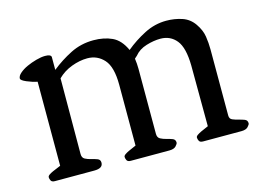

<svg xmlns="http://www.w3.org/2000/svg" viewBox="-72 -601 979 726"><g transform="rotate(-15 417.5 -238.5)"><path d="M43 -20Q43 -25 49.5 -29.5Q56 -34 65 -38Q74 -42 83 -45.5Q92 -49 96 -51V-380Q76 -384 55 -393Q34 -402 34 -409Q34 -419 46 -429.5Q58 -440 75.5 -448Q93 -456 113 -461.5Q133 -467 148 -467Q170 -467 172 -457V-406Q208 -435 249.5 -456Q291 -477 340 -477Q381 -477 412.5 -462.5Q444 -448 463 -406Q498 -435 539 -456Q580 -477 625 -477Q657 -477 686 -467.5Q715 -458 733 -432Q751 -406 755 -380Q759 -354 759 -329V-70Q759 -57 769.5 -52.5Q780 -48 792.5 -45Q805 -42 815.5 -38Q826 -34 826 -22Q826 -17 818 -8.5Q810 0 792 0H642Q630 0 626.5 -7Q623 -14 623 -20Q623 -25 629.5 -29.5Q636 -34 644.5 -38Q653 -42 661.5 -45.5Q670 -49 674 -51L673 -289Q672 -359 648.5 -388Q625 -417 586 -417Q560 -417 530.5 -408Q501 -399 484 -378L474 -369Q477 -348 477 -329V-74Q477 -59 487.5 -53.5Q498 -48 510.5 -45Q523 -42 533.5 -38Q544 -34 544 -22Q544 -17 536 -8.5Q528 0 510 0H359Q347 0 343.5 -7Q340 -14 340 -20Q340 -25 346.5 -29.5Q353 -34 361.5 -38Q370 -42 378.5 -45.5Q387 -49 391 -51V-289Q391 -359 365 -388Q339 -417 300 -417Q270 -417 238 -405Q206 -393 183 -370L182 -74Q182 -59 192.5 -53.5Q203 -48 216 -45Q229 -42 239.5 -38Q250 -34 250 -22Q250 0 216 0H62Q50 0 46.5 -7Q43 -14 43 -20Z"/></g></svg>

Font: Asar
Style: Regular
Weight: 400
Designer: Eben Sorkin
Foundry: Eben Sorkin, Pria Ravichandran
Version: Version 1.003; ttfautohint (v1.3) -l 8 -r 50 -G 0 -x 0 -H 45